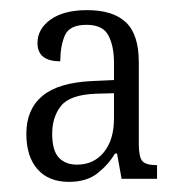

<svg xmlns="http://www.w3.org/2000/svg" viewBox="-20 -739 349 379"><path d="M116 -380Q76 -380 54 -405Q32 -430 32 -475Q32 -523 63.5 -549.5Q95 -576 162 -579L205 -581V-615Q205 -648 194 -669Q183 -690 151 -690Q117 -690 108 -669Q99 -648 99 -618Q54 -618 54 -654Q54 -682 80 -700.5Q106 -719 152 -719Q203 -719 228.5 -695Q254 -671 254 -616V-455Q254 -429 261 -421Q268 -413 290 -413V-386H220L211 -436H207Q194 -414 172.5 -397Q151 -380 116 -380ZM132 -414Q165 -414 185 -438.5Q205 -463 205 -505V-555L169 -554Q118 -552 100.5 -530Q83 -508 83 -475Q83 -442 96 -428Q109 -414 132 -414Z"/></svg>

Font: Noto Serif Bengali Condensed Light
Style: Regular
Weight: 300
Width: 3
Designer: Juan Bruce, Universal Thirst, Indian Type Foundry and the Monotype Design Team.
Foundry: Monotype Imaging Inc.
Version: Version 2.003; ttfautohint (v1.8.4.7-5d5b)